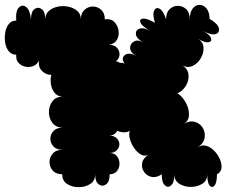

<svg xmlns="http://www.w3.org/2000/svg" viewBox="-20 -750 948 793"><path d="M876 -30Q876 5 866 16.5Q856 28 846 16.5Q836 5 836 -30Q836 -4 815.5 9Q795 22 768 22Q741 22 720.5 9Q700 -4 700 -30Q700 4 687 15.5Q674 27 661 15.5Q648 4 648 -30Q625 -15 605.5 -19.5Q586 -24 575 -40Q564 -56 567 -76Q570 -96 593 -111Q578 -103 562.5 -111.5Q547 -120 534.5 -138Q522 -156 516.5 -175.5Q511 -195 516 -210Q506 -203 491.5 -203.5Q477 -204 464 -210Q460 -201 451.5 -195.5Q443 -190 430 -190Q451 -190 462 -179Q473 -168 473 -154Q473 -140 462 -129Q451 -118 430 -118Q451 -119 462 -106Q473 -93 473.5 -75.5Q474 -58 464 -44.5Q454 -31 433 -30Q433 1 418 11.5Q403 22 388 11.5Q373 1 373 -30Q373 -3 352.5 10Q332 23 305 23Q278 23 257.5 10Q237 -3 237 -30Q210 -31 197 -46.5Q184 -62 184.5 -82Q185 -102 199 -117Q213 -132 240 -131Q214 -131 201 -145Q188 -159 188 -177Q188 -195 201 -209Q214 -223 240 -223Q211 -223 196.5 -242.5Q182 -262 182 -287Q182 -312 196.5 -331.5Q211 -351 240 -351Q219 -351 206.5 -365.5Q194 -380 190.5 -401Q187 -422 192 -441Q171 -440 154 -456.5Q137 -473 141 -501Q134 -484 118 -477.5Q102 -471 85 -474.5Q68 -478 56.5 -490.5Q45 -503 47 -524Q28 -524 16.5 -538Q5 -552 1.5 -573Q-2 -594 1.5 -615.5Q5 -637 16.5 -651Q28 -665 47 -665Q44 -705 58 -719Q72 -733 88 -721Q104 -709 108 -670Q108 -702 122.5 -712.5Q137 -723 152 -712.5Q167 -702 167 -670Q167 -692 182 -705Q197 -718 218.5 -722.5Q240 -727 262 -722.5Q284 -718 299 -705Q314 -692 314 -670Q314 -696 329 -709.5Q344 -723 363.5 -723Q383 -723 398 -709.5Q413 -696 413 -670Q437 -674 451.5 -660Q466 -646 469.5 -625Q473 -604 463.5 -586.5Q454 -569 430 -565Q453 -565 464 -552Q475 -539 473.5 -522.5Q472 -506 458 -497Q468 -496 475 -490Q485 -492 495 -487Q484 -501 488 -512.5Q492 -524 506.5 -527.5Q521 -531 542 -519Q518 -533 517.5 -551Q517 -569 533 -578.5Q549 -588 573 -574Q544 -590 541.5 -607.5Q539 -625 555.5 -631.5Q572 -638 601 -622Q567 -641 560.5 -656Q554 -671 570 -673Q586 -675 620 -656Q609 -692 617 -707Q625 -722 640 -713.5Q655 -705 666 -670Q666 -698 680.5 -712Q695 -726 714.5 -726Q734 -726 749 -712Q764 -698 764 -670Q764 -700 776 -715Q788 -730 804 -730Q820 -730 832.5 -715.5Q845 -701 846 -672Q880 -652 884 -633Q888 -614 869.5 -609Q851 -604 817 -624Q847 -607 851.5 -592.5Q856 -578 841 -575.5Q826 -573 797 -590Q819 -577 820.5 -554Q822 -531 809 -509Q796 -487 775 -477.5Q754 -468 732 -481Q756 -466 758.5 -442Q761 -418 748 -396Q735 -374 713 -365Q734 -351 747.5 -326Q761 -301 760.5 -275.5Q760 -250 738 -238Q764 -253 785.5 -246.5Q807 -240 818 -221Q829 -202 825 -179.5Q821 -157 796 -142Q814 -153 832.5 -147.5Q851 -142 866 -126Q881 -110 889 -90.5Q897 -71 894.5 -54.5Q892 -38 876 -30Z"/></svg>

Font: Rubik Bubbles
Style: Regular
Weight: 400
Designer: Hubert and Fischer, NaN
Foundry: Hubert and Fischer, NaN
Version: Version 2.200